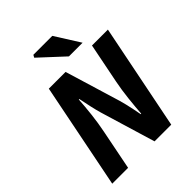

<svg xmlns="http://www.w3.org/2000/svg" viewBox="-236 -986 1117 1117"><g transform="rotate(-45 322.5 -427.5)"><path d="M28.6 0 158.6 -651.8H296.4L400 -309.8Q405.1 -292.2 410.8 -268.9Q416.4 -245.5 421.8 -219.7Q427.2 -194 431.8 -168.7H435.8Q439.6 -223.4 446.4 -285.1Q453.1 -346.8 464.2 -403L513.7 -651.8H644.6L514.1 0H376.8L274.1 -341Q266.4 -367.4 257.9 -405.2Q249.4 -443 241.4 -483.9H237.4Q234 -430.2 227.1 -368.3Q220.1 -306.4 208.6 -249.6L159.1 0ZM374.1 -701.8 225.8 -839.2 234.4 -854.7H390.1L486.5 -701.8Z"/></g></svg>

Font: Source Sans 3
Style: Italic
Weight: 200
Italic angle: -11°
Designer: Paul D. Hunt
Foundry: Adobe
Version: Version 3.046;hotconv 1.0.118;makeotfexe 2.5.65603